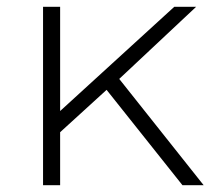

<svg xmlns="http://www.w3.org/2000/svg" viewBox="-20 -542 616 562"><path d="M292 -279 156 -155V0H106V-522H156V-217L490 -522H554L329 -311L576 0H514Z"/></svg>

Font: Montserrat Alternates Light
Style: Regular
Weight: 300
Designer: Julieta Ulanovsky
Foundry: Julieta Ulanovsky
Version: Version 7.200